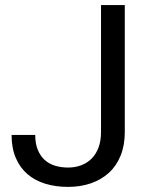

<svg xmlns="http://www.w3.org/2000/svg" viewBox="-20 -731 592 761"><path d="M380.4 -710.9H474.6V-207.5Q474.6 -154.8 458 -114Q441.4 -73.2 411.4 -45.9Q381.3 -18.6 340.1 -4.4Q298.8 9.8 250 9.8Q200.7 9.8 159.7 -2.7Q118.7 -15.1 88.9 -40.8Q59.1 -66.4 42.5 -105.2Q25.9 -144 25.9 -196.3H119.6Q119.6 -162.6 129.4 -138.2Q139.2 -113.8 156.2 -97.9Q173.3 -82 197.3 -74.5Q221.2 -66.9 250 -66.9Q277.8 -66.9 301.8 -75.9Q325.7 -85 343.3 -102.5Q360.8 -120.1 370.6 -146.5Q380.4 -172.9 380.4 -207.5Z"/></svg>

Font: Dirooz
Style: Regular
Weight: 400
Foundry: DejaVu fonts team - Redesigned by Saber Rastikerdar
Version: Version 0.2.1